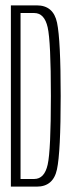

<svg xmlns="http://www.w3.org/2000/svg" viewBox="-20 -695 269 715"><path d="M20.5 0H117Q178.5 0 192.2 -64.5Q206 -129 206 -337.5Q206 -545.5 192.5 -610.2Q179 -675 117 -675H20.5ZM56.5 -28.5V-646.5H107.5Q145.5 -646.5 157.5 -593.2Q169.5 -540 169.5 -337.5Q169.5 -135 157.5 -81.8Q145.5 -28.5 107.5 -28.5Z"/></svg>

Font: Anybody ExtraCondensed ExtraLight
Style: Regular
Weight: 250
Width: 2
Version: Version 1.113;gftools[0.9.25]